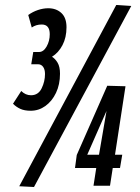

<svg xmlns="http://www.w3.org/2000/svg" viewBox="-20 -743 558 768"><path d="M32 -328 65 -379Q82 -362 104 -362Q133 -362 146.5 -389.5Q160 -417 160 -447Q160 -465 152.5 -475.5Q145 -486 132 -486H105L113 -535H136Q154 -535 166.5 -557Q179 -579 179 -606Q179 -645 147 -645Q124 -645 107 -633L93 -683Q111 -696 132 -703Q153 -710 173 -710Q205 -710 225.5 -691Q246 -672 246 -634Q246 -593 230 -562.5Q214 -532 188 -516Q201 -508 210.5 -492Q220 -476 220 -448Q220 -405 204 -371.5Q188 -338 161.5 -319Q135 -300 103 -300Q78 -300 61.5 -307.5Q45 -315 32 -328ZM116 5 57 2 445 -723 505 -719ZM280 -71 287 -123 409 -400 482 -398 440 -124H469L460 -71H431L420 0H354L365 -71ZM329 -124H376L406 -299Z"/></svg>

Font: Georama Extra Condensed SemiBold
Style: Italic
Weight: 600
Width: 2
Italic angle: -9°
Designer: Jean-Baptiste Levee
Foundry: Production Type
Version: Version 1.000